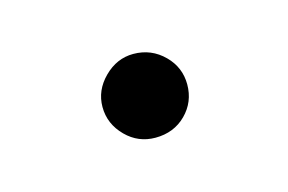

<svg xmlns="http://www.w3.org/2000/svg" viewBox="-32 -125 279 186"><g transform="rotate(-15 108.0 -32.0)"><path d="M65.9 -32.2Q65.9 -48.8 78.6 -61.5Q91.3 -74.2 107.9 -74.2Q126 -74.2 138.7 -61.5Q150.9 -49.3 150.9 -32.2Q150.9 -14.6 138.7 -2.4Q126.5 9.8 107.9 9.8Q90.8 9.8 78.6 -2.4Q65.9 -15.1 65.9 -32.2Z"/></g></svg>

Font: SimahzazaarabicW05-Light
Style: Regular
Weight: 300
Designer: Ahmed zaza
Foundry: Ahmed zaza
Version: Version 1.001